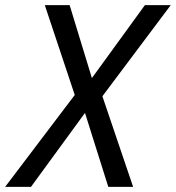

<svg xmlns="http://www.w3.org/2000/svg" viewBox="-26 -730 687 750"><path d="M-6 0 266 -359 149 -710H246L333 -425L540 -710H641L374 -354L494 0H397L306 -289L95 0Z"/></svg>

Font: Geist Mono
Style: Italic
Weight: 400
Italic angle: -12°
Monospace: yes
Designer: Basement.studio, Andrés Briganti, Mateo Zaragoza
Foundry: Basement.studio, Vercel, Andrés Briganti, Guido Ferreyra, Mateo Zaragoza
Version: Version 1.500